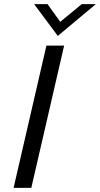

<svg xmlns="http://www.w3.org/2000/svg" viewBox="-20 -911 485 931"><path d="M260.3 -736.8 145.5 -891.1H210.4L272 -805.2L376.5 -891.1H444.8ZM45.9 0 205.1 -689.9H291L131.8 0Z"/></svg>

Font: HK Grotesk Medium Legacy Italic
Style: Regular
Weight: 500
Italic angle: -13°
Designer: Alfredo Marco Pradil
Foundry: Hanken Design Co.
Version: Version 2.022;PS 002.022;hotconv 1.0.88;makeotf.lib2.5.64775